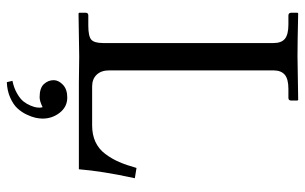

<svg xmlns="http://www.w3.org/2000/svg" viewBox="-186 -500 899 566"><g transform="rotate(90 263.0 -216.5)"><path d="M267.1 34.2Q294.4 34.2 311.8 56.4Q329.1 78.6 329.1 106.9Q329.1 116.2 326.7 127.7Q324.2 139.2 317.1 154.1Q310.1 168.9 298.8 181.2Q287.6 193.4 267.3 202.4Q247.1 211.4 221.7 212.4L217.8 195.8Q239.3 191.4 255.1 182.1Q271 172.9 278.6 163.3Q286.1 153.8 290.8 142.3Q295.4 130.9 296.1 125.5Q296.9 120.1 296.9 116.7Q296.9 111.3 295.4 106.9Q277.8 115.7 266.1 115.7Q238.8 115.7 227.3 103Q215.8 90.3 215.8 74.2Q215.8 60.1 229.2 47.1Q242.7 34.2 267.1 34.2ZM349.1 -39.1Q376.5 -39.1 397.7 -48.8Q418.9 -58.6 433.3 -77.9Q447.8 -97.2 457 -118.7Q466.3 -140.1 474.6 -169.9L504.9 -165Q483.9 -68.4 478.5 0H224.1L146.5 -1L19 1L17.1 -1V-20Q17.1 -27.8 24.9 -27.8H54.7Q86.4 -27.8 96.4 -36.6Q106.4 -45.4 106.4 -71.8V-573.7Q106.4 -597.2 93.8 -607.4Q81.1 -617.7 51.8 -617.7H25.4Q17.1 -617.7 17.1 -626V-644.5L19 -646.5Q106 -644.5 145 -644.5L273.9 -646.5L275.9 -644.5V-626Q275.9 -617.7 268.1 -617.7H241.7Q211.9 -617.7 199.5 -606.7Q187 -595.7 187 -573.7V-89.4Q187 -65.9 199.7 -52.5Q212.4 -39.1 234.4 -39.1Z"/></g></svg>

Font: Libertinage
Style: b
Weight: 400
Designer: OSP
Foundry: OSP
Version: Version 1.0; 2008; OFL relea